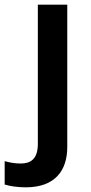

<svg xmlns="http://www.w3.org/2000/svg" viewBox="-81 -562 388 822"><path d="M29 240C156 240 207 167 207 67V-542H81V54C81 120 49 138 8 138C-19 138 -38 134 -61 128V228C-39 235 -5 240 29 240Z"/></svg>

Font: Noto Sans Sinhala SemiBold
Style: Regular
Weight: 600
Designer: Jelle Bosma - Monotype Design Team
Foundry: Monotype Imaging Inc.
Version: Version 2.006